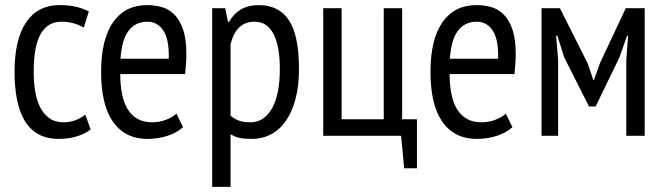

<svg xmlns="http://www.w3.org/2000/svg" viewBox="-20 -532 2604 752"><path d="M335 -25Q310 -6 278 3Q246 12 211 12Q163 12 130 -6.5Q97 -25 76.5 -59.5Q56 -94 46.5 -142.5Q37 -191 37 -250Q37 -378 82.5 -445Q128 -512 213 -512Q252 -512 280 -505Q308 -498 328 -487L308 -424Q268 -447 221 -447Q167 -447 139.5 -399.5Q112 -352 112 -250Q112 -209 118 -173Q124 -137 138 -110.5Q152 -84 174 -68.5Q196 -53 229 -53Q255 -53 277.5 -62Q300 -71 314 -83Z M697 -34Q673 -12 636 0Q599 12 558 12Q511 12 476.5 -6.5Q442 -25 419.5 -59.5Q397 -94 386.5 -142Q376 -190 376 -250Q376 -378 423 -445Q470 -512 556 -512Q584 -512 611.5 -505Q639 -498 661 -477Q683 -456 696.5 -418Q710 -380 710 -319Q710 -302 708.5 -282.5Q707 -263 705 -242H451Q451 -199 458 -164Q465 -129 480 -104.5Q495 -80 518.5 -66.5Q542 -53 577 -53Q604 -53 630.5 -63Q657 -73 671 -87ZM641 -302Q643 -377 620 -412Q597 -447 557 -447Q511 -447 484 -412Q457 -377 452 -302Z M811 -500H862L873 -446H877Q914 -512 993 -512Q1072 -512 1111.5 -453Q1151 -394 1151 -260Q1151 -197 1138 -146.5Q1125 -96 1101 -60.5Q1077 -25 1042.5 -6.5Q1008 12 966 12Q937 12 920 8.5Q903 5 883 -6V200H811ZM883 -79Q897 -67 914.5 -60Q932 -53 961 -53Q1014 -53 1045 -107Q1076 -161 1076 -261Q1076 -303 1070.5 -337Q1065 -371 1053 -395.5Q1041 -420 1022.5 -433.5Q1004 -447 977 -447Q904 -447 883 -358Z M1613 127H1563L1551 0H1246V-500H1318V-65H1483V-500H1555V-65H1613Z M1987 -34Q1963 -12 1926 0Q1889 12 1848 12Q1801 12 1766.5 -6.5Q1732 -25 1709.5 -59.5Q1687 -94 1676.5 -142Q1666 -190 1666 -250Q1666 -378 1713 -445Q1760 -512 1846 -512Q1874 -512 1901.5 -505Q1929 -498 1951 -477Q1973 -456 1986.5 -418Q2000 -380 2000 -319Q2000 -302 1998.5 -282.5Q1997 -263 1995 -242H1741Q1741 -199 1748 -164Q1755 -129 1770 -104.5Q1785 -80 1808.5 -66.5Q1832 -53 1867 -53Q1894 -53 1920.5 -63Q1947 -73 1961 -87ZM1931 -302Q1933 -377 1910 -412Q1887 -447 1847 -447Q1801 -447 1774 -412Q1747 -377 1742 -302Z M2433 -297 2440 -392H2436L2406 -307L2313 -115H2287L2190 -307L2163 -392H2158L2166 -298V0H2101V-500H2173L2282 -283L2304 -218H2306L2330 -285L2431 -500H2505V0H2433Z"/></svg>

Font: PT Sans Narrow
Style: Regular
Weight: 400
Width: 3
Designer: A.Korolkova, O.Umpeleva, V.Yefimov
Foundry: ParaType Ltd
Version: Version 2.003W OFL